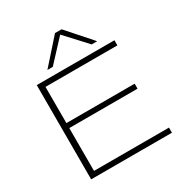

<svg xmlns="http://www.w3.org/2000/svg" viewBox="-210 -1083 1168 1235"><g transform="rotate(-30 374.0 -465.5)"><path d="M108 0V-700H685V-662H151V-393H658V-356H151V-38H708V0ZM216 -750 377 -931H426L586 -750H545L401 -906L256 -750Z"/></g></svg>

Font: Georama Expanded ExtraLight
Style: Regular
Weight: 250
Width: 7
Designer: Jean-Baptiste Levee
Foundry: Production Type
Version: Version 1.001